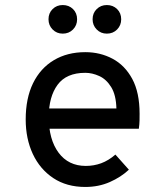

<svg xmlns="http://www.w3.org/2000/svg" viewBox="-20 -730 656 762"><path d="M318.5 12Q244.5 12 191.5 -23.2Q138.5 -58.5 110.2 -119Q82 -179.5 82 -256Q82 -340 111.2 -399.8Q140.5 -459.5 193.8 -491.2Q247 -523 318.5 -523Q377.5 -523 426.5 -497Q475.5 -471 504.8 -417Q534 -363 534 -278.5Q534 -268 533.8 -252.5Q533.5 -237 531 -219H154V-299.5H442Q440.5 -353.5 421.2 -384.5Q402 -415.5 374 -428.2Q346 -441 318.5 -441Q243.5 -441 208.5 -393.5Q173.5 -346 173.5 -265.5Q173.5 -176.5 212.5 -124Q251.5 -71.5 320.5 -71.5Q352.5 -71.5 381.8 -82.2Q411 -93 438 -116.5L491.5 -56.5Q460 -27 415.8 -7.5Q371.5 12 318.5 12ZM229 -596.5Q205 -596.5 188.8 -613Q172.5 -629.5 172.5 -653.5Q172.5 -678 188.8 -694Q205 -710 229 -710Q253.5 -710 269.8 -694Q286 -678 286 -653.5Q286 -629.5 269.8 -613Q253.5 -596.5 229 -596.5ZM404 -596.5Q380 -596.5 363.8 -613Q347.5 -629.5 347.5 -653.5Q347.5 -678 363.8 -694Q380 -710 404 -710Q428.5 -710 444.8 -694Q461 -678 461 -653.5Q461 -629.5 444.8 -613Q428.5 -596.5 404 -596.5Z"/></svg>

Font: Overpass Mono Medium
Style: Regular
Weight: 500
Monospace: yes
Designer: Delve Withrington, Dave Bailey
Foundry: Delve Fonts LLC
Version: Version 4.000